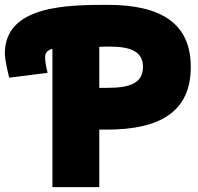

<svg xmlns="http://www.w3.org/2000/svg" viewBox="-30 -746 816 791"><path d="M414 -726C636 -726 756 -648 756 -470C756 -287 631 -212 410 -212H379V25H186V-545C165 -539 156 -528 156 -511C156 -505 155 -490 166 -446L8 -426C1 -454 -10 -501 -10 -526C-10 -724 248 -726 414 -726ZM423 -554C408 -554 391 -554 379 -553V-384H409C506 -384 559 -403 559 -471C559 -536 503 -554 423 -554Z"/></svg>

Font: Repo Black
Style: Regular
Weight: 900
Designer: Stefan Peev
Foundry: Context Ltd
Version: Version 1.502